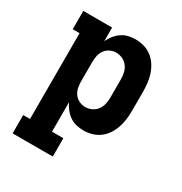

<svg xmlns="http://www.w3.org/2000/svg" viewBox="-173 -666 946 998"><g transform="rotate(30 300.0 -166.5)"><path d="M44 205V95H85V-420H44V-530H217V-448Q226 -468 240 -485.5Q254 -503 272 -515.5Q290 -528 311.5 -533Q333 -538 355 -538Q381 -538 406.5 -530.5Q432 -523 452.5 -507Q473 -491 487 -469Q501 -447 509 -422.5Q517 -398 520 -372Q523 -346 523 -320V-210Q523 -184 520 -158Q517 -132 509 -107.5Q501 -83 487 -61Q473 -39 452.5 -23Q432 -7 406.5 0.5Q381 8 355 8Q333 8 311.5 3Q290 -2 272 -14.5Q254 -27 240 -44.5Q226 -62 217 -82V95H285V205ZM301 -102Q321 -102 339.5 -110.5Q358 -119 370 -135Q382 -151 386.5 -170.5Q391 -190 391 -210V-320Q391 -340 386.5 -359.5Q382 -379 370 -395Q358 -411 339.5 -419.5Q321 -428 301 -428Q282 -428 264 -419Q246 -410 235 -394Q224 -378 220.5 -358.5Q217 -339 217 -320V-210Q217 -191 220.5 -171.5Q224 -152 235 -136Q246 -120 264 -111Q282 -102 301 -102Z"/></g></svg>

Font: Iosevka Slab XBdEx
Style: Regular
Weight: 800
Width: 7
Monospace: yes
Designer: Belleve Invis
Foundry: Belleve Invis
Version: Version 11.1.0; ttfautohint (v1.8.3)